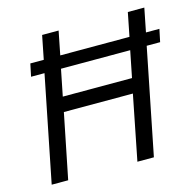

<svg xmlns="http://www.w3.org/2000/svg" viewBox="-102 -805 932 911"><g transform="rotate(-15 363.5 -349.0)"><path d="M463 0 526 -318H187L123 0H42L146 -520H80L93 -582H159L182 -698H263L240 -582H580L603 -698H684L661 -582H727L714 -520H648L544 0ZM201 -390H541L567 -520H227Z"/></g></svg>

Font: IBM Plex Sans
Style: Italic
Weight: 400
Italic angle: -11.31°
Designer: Mike Abbink, Paul van der Laan, Pieter van Rosmalen
Foundry: Bold Monday
Version: Version 3.201